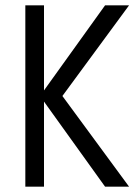

<svg xmlns="http://www.w3.org/2000/svg" viewBox="-20 -700 514 720"><path d="M75 0V-680H145V-361L374 -680H464L214 -340L464 0H374L145 -319V0Z"/></svg>

Font: Glacial Indifference
Style: Regular
Weight: 400
Designer: Alfredo Marco Pradil
Version: Version 1.00